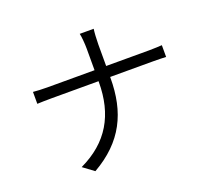

<svg xmlns="http://www.w3.org/2000/svg" viewBox="-133 -943 1266 1150"><g transform="rotate(-20 500.0 -368.5)"><path d="M564 -536V-674C564 -704 567 -753 570 -771H481C486 -753 490 -705 490 -675V-536H189C154 -536 118 -538 99 -540V-464C118 -465 154 -466 191 -466H490V-461C490 -252 405 -105 219 -17L288 34C487 -80 564 -240 564 -461V-466H837C866 -466 906 -465 920 -464V-539C906 -538 869 -536 838 -536Z"/></g></svg>

Font: Genne Gothic Normal
Style: Regular
Weight: 350
Designer: Ryoko NISHIZUKA (kana & ideographs); Paul D. Hunt (Latin, Greek & Cyrillic); Wenlong ZHANG (bopomofo); Sandoll Communica
Foundry: Adobe Systems Incorporated
Version: Version 1.004;PS 1.004;hotconv 16.6.51;makeotf.lib2.5.65220